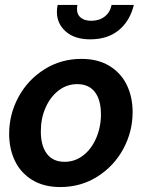

<svg xmlns="http://www.w3.org/2000/svg" viewBox="-20 -746 589 776"><path d="M17 -205Q17 -284 54.5 -353.5Q92 -423 159 -465.5Q226 -508 309 -508Q376 -508 422.5 -479.5Q469 -451 492.5 -402.5Q516 -354 516 -293Q516 -214 478.5 -144.5Q441 -75 374 -32.5Q307 10 224 10Q157 10 110.5 -18.5Q64 -47 40.5 -95.5Q17 -144 17 -205ZM388 -284Q388 -342 363.5 -374Q339 -406 292 -406Q250 -406 216.5 -380Q183 -354 164 -310.5Q145 -267 145 -215Q145 -157 169.5 -124.5Q194 -92 241 -92Q283 -92 316.5 -118Q350 -144 369 -188.5Q388 -233 388 -284ZM210 -698Q210 -714 213 -726H293Q291 -716 291 -710Q291 -687 306.5 -674.5Q322 -662 349 -662Q381 -662 403 -679Q425 -696 431 -726H521Q505 -661 460 -624Q415 -587 344 -587Q282 -587 246 -618.5Q210 -650 210 -698Z"/></svg>

Font: Cabin
Style: Bold Italic
Weight: 700
Italic angle: -7°
Designer: Pablo Impallari
Foundry: Pablo Impallari. http://www.impallari.com Igino Marini. http://www.ikern.com
Version: Version 2.200